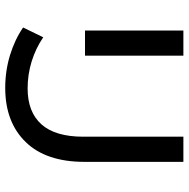

<svg xmlns="http://www.w3.org/2000/svg" viewBox="-14 -670 691 702"><g transform="rotate(90 331.0 -318.5)"><path d="M181.2 -10.1C219.3 1.5 259.1 7.4 300.8 7.4C384.3 7.4 450.2 -17.5 498.6 -67.2C547.1 -116.8 571.3 -188.6 571.3 -282.4V-644H479.3V-277.8C479.3 -209.8 464.3 -158.9 434.2 -125.1C404.2 -91.4 360.3 -74.5 302.7 -74.5C268.9 -74.5 236.1 -79.4 204.2 -89.2C172.3 -99.1 142.9 -113.2 115.9 -131.6L80 -58C109.5 -37.7 143.2 -21.8 181.2 -10.1ZM91.1 -644V-284.3H183.1V-644Z"/></g></svg>

Font: Montserrat Ace
Style: Regular
Weight: 500
Designer: Julieta Ulanovsky
Foundry: Julieta Ulanovsky
Version: Version 1